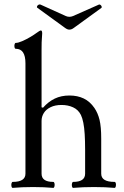

<svg xmlns="http://www.w3.org/2000/svg" viewBox="-20 -868 574 891"><path d="M39.1 -23.9Q98.1 -23.9 98.1 -62V-574.2Q98.1 -607.9 86.9 -624.8Q75.7 -641.6 53.2 -641.6Q48.8 -641.6 47.4 -648.4Q45.9 -655.3 47.6 -662.1Q49.3 -668.9 53.2 -668.9Q64.5 -668.9 83 -677Q101.6 -685.1 120.1 -696Q138.7 -707 148.4 -714.4Q156.7 -720.7 161.9 -723.6Q167 -726.6 169.9 -726.6Q172.9 -726.6 174.3 -723.1Q175.8 -719.7 175.8 -712.9Q173.8 -690.9 173.3 -671.6Q172.9 -652.3 172.9 -637.7V-370.1L179.7 -368.2Q204.6 -396.5 234.4 -410.6Q264.2 -424.8 302.2 -424.8Q339.8 -424.8 368.7 -410.9Q397.5 -397 418 -367.2Q434.1 -343.8 441.9 -312Q449.7 -280.3 449.7 -224.1V-62Q449.7 -43 465.1 -33.4Q480.5 -23.9 511.7 -23.9Q516.1 -23.9 517.6 -16.8Q519 -9.8 517.3 -2.9Q515.6 3.9 511.7 3.9Q469.2 0 416 0Q362.8 0 319.8 3.9Q315.4 3.9 314 -3.2Q312.5 -10.3 314.2 -17.1Q315.9 -23.9 319.8 -23.9Q347.2 -23.9 361.1 -33.4Q375 -43 375 -62V-172.9Q375 -214.4 373 -245.4Q371.1 -276.4 366.7 -298.3Q362.3 -320.3 355.5 -334.5Q343.3 -358.9 319.3 -369.9Q295.4 -380.9 265.6 -380.9Q235.8 -380.9 214.8 -370.6Q193.8 -360.4 183.3 -343.5Q172.9 -326.7 172.9 -307.1V-62Q172.9 -43 186.5 -33.4Q200.2 -23.9 227.1 -23.9Q231.4 -23.9 232.9 -16.8Q234.4 -9.8 232.7 -2.9Q231 3.9 227.1 3.9Q185.5 0 133.3 0Q80.6 0 39.1 3.9Q34.7 3.9 33.2 -3.2Q31.7 -10.3 33.4 -17.1Q35.2 -23.9 39.1 -23.9ZM280.8 -739.3 153.8 -831.5Q149.9 -834 151.9 -838.6Q153.8 -843.3 158.7 -845.9Q163.6 -848.6 168 -846.7L285.6 -793.5Q293.5 -790 302 -790Q310.5 -790 318.8 -793.5L439 -846.7Q442.4 -848.1 446.3 -845.2Q450.2 -842.3 451.7 -837.9Q453.1 -833.5 450.7 -831.5L323.7 -739.3Q317.4 -734.4 312 -732.4Q306.6 -730.5 301.8 -730.5Q296.9 -730.5 291.7 -732.7Q286.6 -734.9 280.8 -739.3Z"/></svg>

Font: Junicode Two Beta VF
Style: Regular
Weight: 400
Designer: Peter S. Baker
Foundry: Briery Creek Software
Version: Version 1.031 beta; ttfautohint (v1.8.1.43-b0c9)